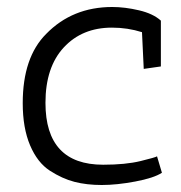

<svg xmlns="http://www.w3.org/2000/svg" viewBox="-20 -525 518 549"><path d="M300 -446Q215 -446 162.5 -389.5Q110 -333 110 -231Q110 -54 275 -54Q339 -54 382 -64.5Q425 -75 429 -78L443 -31Q420 -16 367 -6Q314 4 271 4Q228 4 193 -5Q158 -14 122.5 -37Q87 -60 66 -109.5Q45 -159 45 -230Q45 -361 112 -428Q187 -505 301 -505Q337 -505 377.5 -495.5Q418 -486 440 -466V-335L391 -328L386 -433Q345 -446 300 -446Z"/></svg>

Font: Antic Slab
Style: Regular
Weight: 400
Designer: Santiago Orozco
Foundry: Santiago Orozco
Version: Version 001.002